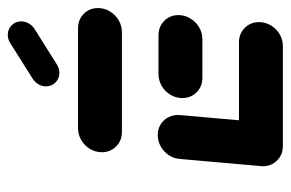

<svg xmlns="http://www.w3.org/2000/svg" viewBox="-145 -591 736 486"><g transform="rotate(-90 223.0 -348.0)"><path d="M45.2 -51.9 63.7 -261.1Q64.8 -276.3 73.5 -289.1Q82.2 -301.9 95.6 -309.3Q108.9 -316.7 124.1 -316.7Q139.3 -316.7 151.3 -309.3Q163.3 -301.9 169.6 -289.1Q175.9 -276.3 174.8 -261.1L156.3 -51.9ZM410 -60.4Q410 -44.1 401.7 -30.2Q393.3 -16.3 379.3 -8.1Q365.2 0 349.3 0H96.3Q74.4 0 59.8 -14.6Q45.2 -29.3 45.2 -50.7Q45.2 -67 53.5 -80.9Q61.9 -94.8 75.9 -103Q90 -111.1 105.9 -111.1H358.9Q380.7 -111.1 395.4 -96.5Q410 -81.9 410 -60.4ZM217.8 -254.4Q217.8 -270.7 226.1 -284.6Q234.4 -298.5 248.5 -306.7Q262.6 -314.8 278.5 -314.8H376.7Q398.5 -314.8 413.1 -300.4Q427.8 -285.9 427.8 -264.4Q427.8 -248.1 419.4 -234.3Q411.1 -220.4 397 -212Q383 -203.7 367 -203.7H268.9Q247 -203.7 232.4 -218.3Q217.8 -233 217.8 -254.4ZM80.7 -458.1Q80.7 -474.4 89.1 -488.3Q97.4 -502.2 111.5 -510.4Q125.6 -518.5 141.5 -518.5H394.4Q416.3 -518.5 430.9 -504.1Q445.6 -489.6 445.6 -468.1Q445.6 -451.9 437.2 -438Q428.9 -424.1 414.8 -415.7Q400.7 -407.4 384.8 -407.4H131.9Q110 -407.4 95.4 -422Q80.7 -436.7 80.7 -458.1ZM281.5 -565.6Q267 -565.6 257.2 -575.6Q247.4 -585.6 247.4 -600Q247.4 -610 252.6 -618.7Q257.8 -627.4 266.3 -633L356.7 -690Q366.3 -696.3 377.8 -696.3Q392.2 -696.3 402 -686.5Q411.9 -676.7 411.9 -662.6Q411.9 -652.2 406.9 -643.5Q401.9 -634.8 393.3 -628.9L302.6 -571.9Q293 -565.6 281.5 -565.6Z"/></g></svg>

Font: 26F Galaxy Sans Black
Style: Italic
Weight: 900
Italic angle: -5°
Designer: C₂₉H₂₅N₃O₅
Version: Version 1.200